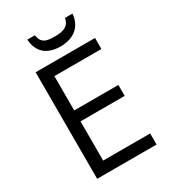

<svg xmlns="http://www.w3.org/2000/svg" viewBox="-216 -1008 987 1114"><g transform="rotate(-30 278.0 -451.0)"><path d="M201.7 -901.9C205.6 -870.1 218.8 -852.5 242.7 -844.2C254.4 -839.8 273.9 -837.9 301.8 -837.9C367.7 -837.9 396.5 -858.4 402.8 -901.9H453.6C447.3 -819.8 389.6 -771 299.8 -771C208.5 -771 156.7 -816.4 150.9 -901.9ZM181.2 -74.2H496.1V0H98.1V-713.9H496.1V-640.1H181.2V-410.2H477.1V-336.9H181.2Z"/></g></svg>

Font: OpenSansEmoji
Style: Regular
Weight: 400
Foundry: MorbZ
Version: Version 1.000;PS 001.000;hotconv 1.0.70;makeotf.lib2.5.58329